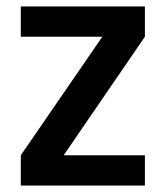

<svg xmlns="http://www.w3.org/2000/svg" viewBox="-20 -571 511 591"><path d="M176 -93H426V0H44V-93L295 -458H44V-551H426V-458Z"/></svg>

Font: MSTAGE Medium
Style: Regular
Weight: 500
Designer: Ninad Kale (Devanagari), Jonny Pinhorn (Latin)
Foundry: Indian Type Foundry
Version: 4.004